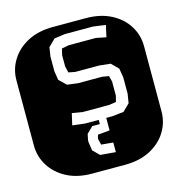

<svg xmlns="http://www.w3.org/2000/svg" viewBox="-103 -757 784 846"><g transform="rotate(-15 289.0 -334.5)"><path d="M213.9 0Q147.9 0 99.6 -25.1Q51.3 -50.3 24.7 -92.8Q-2 -135.3 -2 -186V-482.9Q-2 -534.2 24.7 -576.4Q51.3 -618.7 99.6 -643.8Q147.9 -668.9 213.9 -668.9H364.3Q430.2 -668.9 478.8 -643.8Q527.3 -618.7 553.7 -576.4Q580.1 -534.2 580.1 -482.9V-186Q580.1 -135.3 553.7 -92.8Q527.3 -50.3 478.8 -25.1Q430.2 0 364.3 0ZM241.2 -221.2H303.2V-202.1H268.6L240.2 -174.3L234.4 -146.5V-137.2L240.2 -99.1L269.5 -70.3L339.4 -64.5V-108.4L285.2 -113.3L278.3 -142.1L283.2 -159.2L337.4 -164.1V-221.2H368.2L418 -227.1L449.2 -257.8L456.1 -299.8V-374L449.2 -416L418 -446.8L367.2 -452.1H257.8L228 -458L221.2 -486.8V-538.1L228 -566.9L260.3 -573.2H384.3L430.2 -564L441.9 -617.2L385.3 -625H256.8L208 -618.2L176.3 -586.9L169.9 -545.9V-479L176.3 -438L208 -407.2L256.8 -400.9H367.2L397 -396L403.8 -369.1V-305.2L397 -277.8L365.2 -272.9H244.1L196.3 -280.8L184.1 -228Z"/></g></svg>

Font: Monofett
Style: Regular
Weight: 400
Designer: Vernon Adams
Foundry: Vernon Adams
Version: Version 1.100; ttfautohint (v1.8.4.7-5d5b);gftools[0.9.28]